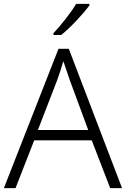

<svg xmlns="http://www.w3.org/2000/svg" viewBox="-20 -1019 648 988"><path d="M440 -991V-999H372C346 -955 292 -887 255 -848V-839H295C345 -879 410 -950 440 -991ZM547 -51H608L334 -768H281L0 -51H60L156 -297H452ZM339 -607 434 -350H175L274 -606C283 -631 296 -669 306 -704C316 -673 332 -626 339 -607Z"/></svg>

Font: Noto Sans Tamil UI Light
Style: Regular
Weight: 300
Designer: Jelle Bosma - Monotype Design Team
Foundry: Monotype Imaging Inc.
Version: Version 2.004